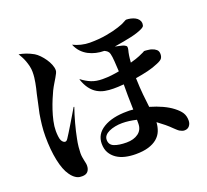

<svg xmlns="http://www.w3.org/2000/svg" viewBox="-139 -957 1279 1184"><g transform="rotate(-20 500.0 -365.5)"><path d="M599 -625Q572 -625 546 -631Q520 -637 497 -649Q474 -661 455.5 -680.5Q437 -700 425 -729Q448 -717 477 -710Q506 -703 533 -703Q593 -703 643.5 -712Q694 -721 726 -732Q741 -737 752.5 -741.5Q764 -746 772 -751Q776 -753 779 -754.5Q782 -756 785 -758Q787 -758 787.5 -758.5Q788 -759 789 -759Q790 -759 790 -760Q805 -760 820.5 -756.5Q836 -753 848.5 -746.5Q861 -740 869 -729.5Q877 -719 878 -706Q878 -690 872.5 -684Q867 -678 856 -673Q827 -659 782.5 -649Q738 -639 669 -628Q687 -624 698 -621.5Q709 -619 715 -617.5Q721 -616 724 -614.5Q727 -613 729 -612Q740 -607 741.5 -600Q743 -593 740 -580Q736 -566 733 -547Q730 -528 728 -501Q749 -507 763.5 -511.5Q778 -516 789 -521Q797 -525 804.5 -528Q812 -531 818 -534Q820 -536 822.5 -536.5Q825 -537 827 -539L828 -540Q830 -540 835.5 -540Q841 -540 848 -539Q855 -538 863 -537Q871 -536 879 -533Q895 -528 906.5 -518Q918 -508 918 -489Q918 -472 910.5 -461Q903 -450 876 -439Q844 -425 806.5 -416Q769 -407 725 -400Q727 -336 731.5 -291Q736 -246 741 -206Q786 -193 822.5 -176Q859 -159 885 -139Q915 -116 928 -95Q941 -74 941 -44Q941 -24 929.5 -9.5Q918 5 897 5Q888 5 881 2Q874 -1 866 -5Q862 -7 859 -10Q856 -13 852 -16Q848 -19 845 -22.5Q842 -26 838 -29Q818 -49 797.5 -66Q777 -83 751 -102Q749 -71 738.5 -45Q728 -19 705.5 0Q683 19 648.5 29.5Q614 40 565 40Q528 40 496 32.5Q464 25 440 8.5Q416 -8 402 -32.5Q388 -57 388 -92Q388 -155 446.5 -190.5Q505 -226 603 -226Q611 -226 620 -226Q629 -226 643 -224Q641 -278 641 -316.5Q641 -355 641 -390Q619 -388 603.5 -387.5Q588 -387 573 -387Q544 -387 517.5 -392Q491 -397 468 -410.5Q445 -424 426.5 -448.5Q408 -473 395 -511L397 -513Q425 -491 456.5 -478Q488 -465 530 -465Q562 -465 588 -468Q614 -471 640 -476Q638 -511 636 -543Q634 -575 629 -594Q626 -606 618 -613Q610 -620 599 -625ZM536 -47Q583 -47 613 -69Q643 -91 643 -132V-157Q617 -163 594.5 -166Q572 -169 549 -169Q525 -169 502.5 -164.5Q480 -160 462.5 -152Q445 -144 435 -132Q425 -120 425 -104Q425 -71 455.5 -59Q486 -47 536 -47ZM199 -194Q206 -204 218.5 -224.5Q231 -245 246 -269.5Q261 -294 276 -319.5Q291 -345 303 -365L307 -364Q291 -318 277.5 -268Q264 -218 256 -176Q250 -148 247.5 -122.5Q245 -97 245 -83Q245 -67 247 -55.5Q249 -44 251 -34Q252 -29 253 -24.5Q254 -20 255 -15Q256 -10 256.5 -6Q257 -2 257 3Q257 26 245 40.5Q233 55 207 55Q199 55 191 54Q183 53 173.5 48.5Q164 44 153.5 35Q143 26 132 10Q106 -26 91.5 -95.5Q77 -165 77 -253Q77 -291 81 -327Q85 -363 91 -398Q98 -432 105 -462Q112 -492 117 -518Q122 -537 125.5 -553Q129 -569 132 -585Q135 -601 137 -618Q139 -635 139 -655Q139 -674 134.5 -693Q130 -712 123.5 -729.5Q117 -747 109 -761.5Q101 -776 95 -786Q118 -782 141 -774Q164 -766 189 -752Q204 -743 219.5 -727Q235 -711 248 -692Q261 -673 269 -653Q277 -633 277 -616Q277 -607 272 -597Q267 -587 259 -573Q251 -559 240.5 -542Q230 -525 219 -503Q210 -484 198 -455.5Q186 -427 175 -394Q164 -361 156.5 -327Q149 -293 149 -263Q149 -247 151 -228.5Q153 -210 158 -200Q166 -185 177.5 -181.5Q189 -178 199 -194Z"/></g></svg>

Font: XinYuGongZhangJiaSongA
Style: Regular
Weight: 900
Designer: XinYuGong
Foundry: Adobe Systems Incorporated
Version: Version 1.00